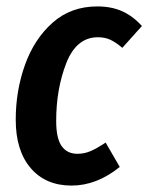

<svg xmlns="http://www.w3.org/2000/svg" viewBox="-20 -563 462 598"><path d="M422 -482 361 -414Q341 -431 324 -439Q307 -447 285 -447Q218 -447 186.5 -366.5Q155 -286 155 -186Q155 -132 172 -108Q189 -84 221 -84Q243 -84 262.5 -92.5Q282 -101 309 -119L353 -43Q281 15 203 15Q122 15 75.5 -39.5Q29 -94 29 -190Q29 -281 58 -361.5Q87 -442 144 -492.5Q201 -543 283 -543Q327 -543 360.5 -528Q394 -513 422 -482Z"/></svg>

Font: Fira Sans Extra Condensed Medium
Style: Italic
Weight: 500
Width: 3
Italic angle: -8°
Designer: Carrois Corporate & Edenspiekermann AG
Foundry: Carrois Corporate GbR & Edenspiekermann AG
Version: Version 4.203